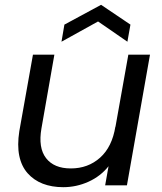

<svg xmlns="http://www.w3.org/2000/svg" viewBox="-20 -777 680 805"><path d="M608.9 -547.9 512.2 0H420.9L435.1 -80.1Q401.9 -38.1 351.1 -15.1Q300.3 7.8 245.1 7.8Q197.3 7.8 159.4 -6.8Q121.6 -21.5 95.7 -50.8Q69.8 -80.1 60.8 -124Q51.8 -168 61 -227.1L118.2 -547.9H208L153.8 -238.8Q139.6 -157.2 173.1 -114Q206.5 -70.8 276.9 -70.8Q349.1 -70.8 399.7 -116Q450.2 -161.1 463.9 -247.1V-244.1L518.1 -547.9ZM526.9 -673.8 514.2 -602.1 391.1 -687 237.8 -602.1 250 -673.8 403.8 -756.8Z"/></svg>

Font: SVN-Poppins
Style: Italic
Weight: 400
Italic angle: -10°
Designer: Ninad Kale (Devanagari), Jonny Pinhorn (Latin)
Foundry: Indian Type Foundry
Version: Version 3.002 2017